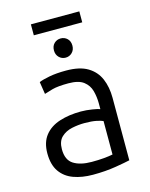

<svg xmlns="http://www.w3.org/2000/svg" viewBox="-121 -877 755 965"><g transform="rotate(-15 257.0 -394.5)"><path d="M241 11Q185 11 141 -5Q97 -21 72 -57Q47 -93 47 -152Q47 -209 75 -244.5Q103 -280 152.5 -296Q202 -312 264 -312Q292 -312 323 -307Q354 -302 362 -298V-328Q362 -362 353.5 -393.5Q345 -425 319 -445Q293 -465 240 -465Q185 -465 156 -457Q127 -449 113 -444L103 -508Q121 -516 158 -523Q195 -530 245 -530Q316 -530 357.5 -505Q399 -480 417.5 -436.5Q436 -393 436 -337V-12Q415 -7 361 2Q307 11 241 11ZM252 -53Q287 -53 315 -55.5Q343 -58 362 -62V-236Q352 -241 328 -246Q304 -251 266 -251Q234 -251 201 -244Q168 -237 145.5 -216Q123 -195 123 -153Q123 -97 158 -75Q193 -53 252 -53ZM135 -743V-800H387V-743ZM261 -593Q241 -593 227 -607Q213 -621 213 -643Q213 -666 227 -679.5Q241 -693 261 -693Q281 -693 295 -679.5Q309 -666 309 -643Q309 -621 295 -607Q281 -593 261 -593Z"/></g></svg>

Font: Ubuntu Sans
Style: Regular
Weight: 400
Designer: Dalton Maag Ltd
Foundry: Dalton Maag Ltd
Version: Version 1.006; ttfautohint (v1.8.4.7-5d5b)